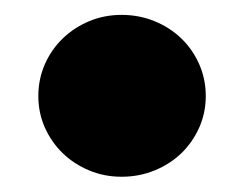

<svg xmlns="http://www.w3.org/2000/svg" viewBox="-20 -427 328 258"><path d="M31.5 -298Q31.5 -320.5 40.2 -340.5Q49 -360.5 64.2 -375.2Q79.5 -390 99.8 -398.5Q120 -407 143.5 -407Q167 -407 187.8 -398.5Q208.5 -390 223.8 -375.2Q239 -360.5 247.8 -340.5Q256.5 -320.5 256.5 -298Q256.5 -275.5 247.8 -255.8Q239 -236 223.8 -221.2Q208.5 -206.5 187.8 -198Q167 -189.5 143.5 -189.5Q120 -189.5 99.8 -198Q79.5 -206.5 64.2 -221.2Q49 -236 40.2 -255.8Q31.5 -275.5 31.5 -298Z"/></svg>

Font: Lato 2
Style: Regular
Weight: 900
Designer: Lukasz Dziedzic with Adam Twardoch and Botio Nikoltchev
Foundry: tyPoland Lukasz Dziedzic
Version: Version 2.015; 2015-08-06; http://www.latofonts.com/